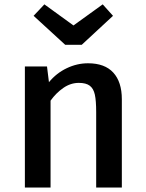

<svg xmlns="http://www.w3.org/2000/svg" viewBox="-20 -839 655 859"><path d="M91.3 0V-541.5H190.3L199 -471.3Q232.3 -511.8 278.5 -533.8Q324.6 -555.9 373.8 -555.9Q448.7 -555.9 486.9 -514.1Q525.1 -472.3 525.1 -394.9V0H410.3V-337.9Q410.3 -388.2 404.4 -415.4Q398.5 -442.6 381.8 -455.4Q365.1 -468.2 332.8 -468.2Q295.9 -468.2 263.3 -445.6Q230.8 -423.1 206.2 -388.7V0ZM308.7 -725.1 439.5 -819.5 485.6 -768.2 345.6 -638.5H271.8L130.3 -768.2L178.5 -819.5Z"/></svg>

Font: Fira Code Fixed Medium
Style: Regular
Weight: 500
Monospace: yes
Designer: Carrois Corporate, Edenspiekermann AG, Nikita Prokopov
Foundry: Carrois Corporate, Edenspiekermann AG, Nikita Prokopov
Version: Version 5.002